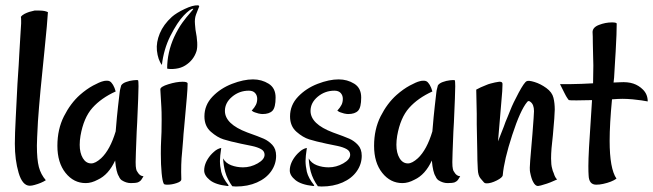

<svg xmlns="http://www.w3.org/2000/svg" viewBox="-20 -678 2429 714"><path d="M35.2 -143.6Q35.2 -177.7 38.6 -241.7Q42 -305.7 44.9 -366.2Q50.8 -452.1 51.8 -478.5L55.7 -543.9L58.6 -590.8V-601.6Q58.6 -613.3 57.6 -615.2Q62.5 -622.1 71.3 -626.5Q80.1 -630.9 88.9 -633.8Q103.5 -637.7 108.4 -638.7H127Q146.5 -638.7 158.2 -632.8Q156.2 -595.7 145.5 -491.2Q127.9 -325.2 121.1 -226.6Q117.2 -154.3 117.2 -136.7Q117.2 -85 124.5 -57.1Q131.8 -29.3 150.4 -7.8Q133.8 2.9 108.4 9.8Q98.6 12.7 90.8 12.7Q63.5 12.7 49.3 -35.2Q35.2 -83 35.2 -143.6Z M193.4 -135.7Q193.4 -197.3 217.8 -245.6Q242.2 -293.9 277.3 -325.2Q301.8 -346.7 326.2 -359.9Q350.6 -373 363.3 -376Q369.1 -377.9 377.9 -377.9Q389.6 -377.9 395.5 -369.1L400.4 -362.3Q406.2 -352.5 410.2 -337.9Q356.4 -313.5 323.7 -276.9Q291 -240.2 279.3 -172.9Q276.4 -155.3 276.4 -139.6Q276.4 -109.4 288.1 -89.8Q299.8 -70.3 319.3 -70.3Q335 -70.3 356.4 -89.8Q389.6 -121.1 410.2 -189.5Q415 -249 418.9 -282.2L424.8 -333Q425.8 -342.8 427.7 -349.1Q429.7 -355.5 430.7 -360.4Q435.5 -368.2 448.7 -373Q461.9 -377.9 475.6 -379.4Q489.3 -380.9 493.2 -379.9Q495.1 -377.9 495.1 -357.4Q495.1 -331.1 490.2 -223.6L488.3 -188.5Q484.4 -92.8 484.4 -75.2Q484.4 -57.6 486.3 -49.8Q487.3 -43 492.2 -37.1Q500 -23.4 513.7 -22.5Q504.9 -6.8 500 -3.9L493.2 0Q484.4 2.9 466.8 2.9Q449.2 2.9 432.6 -7.8Q425.8 -12.7 421.9 -22.5Q412.1 -37.1 408.2 -81.1Q383.8 -28.3 343.8 -9.8Q320.3 2.9 298.8 2.9Q253.9 2.9 223.6 -35.2Q193.4 -73.2 193.4 -135.7Z M578.1 -106.4Q578.1 -136.7 579.1 -153.3Q581.1 -182.6 581.1 -231.4Q581.1 -265.6 580.1 -279.3L576.2 -345.7Q576.2 -355.5 606 -364.7Q635.7 -374 659.2 -374Q677.7 -374 677.7 -367.2Q677.7 -349.6 674.8 -316.4Q671.9 -283.2 668.9 -250Q667 -225.6 664.6 -202.1Q662.1 -178.7 661.1 -159.2L657.2 -112.3Q652.3 -68.4 654.3 -10.7Q654.3 -2.9 636.7 2.9Q619.1 8.8 602.5 8.8Q589.8 8.8 588.9 4.9Q584 -3.9 581.1 -34.2Q578.1 -64.5 578.1 -106.4ZM627.9 -541Q642.6 -572.3 658.2 -593.8Q673.8 -615.2 687.5 -630.4Q701.2 -645.5 698.2 -645.5Q687.5 -645.5 663.6 -620.6Q639.6 -595.7 613.3 -543.9Q588.9 -495.1 582 -436.5Q567.4 -455.1 563.5 -490.2Q560.5 -520.5 574.2 -553.7Q587.9 -586.9 619.1 -615.2Q635.7 -629.9 666.5 -644.5Q697.3 -659.2 715.8 -658.2Q718.8 -658.2 720.2 -656.2Q721.7 -654.3 719.7 -651.4L709 -624Q703.1 -608.4 705.1 -587.9L707 -567.4Q717.8 -512.7 710.9 -488.3Q700.2 -454.1 668.9 -434.6Q653.3 -424.8 633.3 -422.4Q613.3 -419.9 601.6 -422.9Q601.6 -483.4 627.9 -541Z M843.8 14.6Q825.2 -10.7 817.4 -39.1Q811.5 -60.5 809.6 -88.9Q819.3 -71.3 839.8 -63.5Q860.4 -55.7 883.8 -55.7Q912.1 -55.7 938 -70.3Q963.9 -85 963.9 -102.5Q963.9 -116.2 950.7 -123.5Q937.5 -130.9 916.5 -135.3Q895.5 -139.6 876 -143.6Q835 -152.3 811.5 -159.7Q788.1 -167 764.2 -188Q740.2 -209 740.2 -245.1Q740.2 -287.1 770 -318.4Q799.8 -349.6 842.8 -366.2Q885.7 -382.8 920.9 -382.8Q953.1 -382.8 979 -366.7Q1004.9 -350.6 1004.9 -315.4Q1004.9 -278.3 993.2 -266.1Q981.4 -253.9 956.1 -253.9Q951.2 -253.9 941.4 -255.9L928.7 -259.8Q923.8 -260.7 916 -266.6Q926.8 -278.3 931.6 -288.1Q936.5 -297.9 936.5 -310.5Q936.5 -323.2 928.7 -332Q920.9 -340.8 905.3 -340.8Q870.1 -340.8 843.3 -318.4Q816.4 -295.9 816.4 -265.6Q816.4 -216.8 899.4 -185.5Q943.4 -169.9 960.9 -162.1Q978.5 -154.3 992.7 -139.2Q1006.8 -124 1006.8 -98.6Q1006.8 -67.4 988.3 -41Q969.7 -14.6 935.5 0.5Q901.4 15.6 857.4 15.6ZM739.3 -43.9Q739.3 -72.3 762.7 -100.6Q768.6 -107.4 775.4 -113.3Q788.1 -125 802.7 -127.9Q797.9 -95.7 797.9 -79.1Q797.9 -61.5 802.7 -39.1Q808.6 -15.6 829.1 9.8Q832 13.7 826.2 13.7Q781.2 8.8 760.3 -8.3Q739.3 -25.4 739.3 -43.9Z M1162.1 14.6Q1143.6 -10.7 1135.7 -39.1Q1129.9 -60.5 1127.9 -88.9Q1137.7 -71.3 1158.2 -63.5Q1178.7 -55.7 1202.1 -55.7Q1230.5 -55.7 1256.3 -70.3Q1282.2 -85 1282.2 -102.5Q1282.2 -116.2 1269 -123.5Q1255.9 -130.9 1234.9 -135.3Q1213.9 -139.6 1194.3 -143.6Q1153.3 -152.3 1129.9 -159.7Q1106.4 -167 1082.5 -188Q1058.6 -209 1058.6 -245.1Q1058.6 -287.1 1088.4 -318.4Q1118.2 -349.6 1161.1 -366.2Q1204.1 -382.8 1239.3 -382.8Q1271.5 -382.8 1297.4 -366.7Q1323.2 -350.6 1323.2 -315.4Q1323.2 -278.3 1311.5 -266.1Q1299.8 -253.9 1274.4 -253.9Q1269.5 -253.9 1259.8 -255.9L1247.1 -259.8Q1242.2 -260.7 1234.4 -266.6Q1245.1 -278.3 1250 -288.1Q1254.9 -297.9 1254.9 -310.5Q1254.9 -323.2 1247.1 -332Q1239.3 -340.8 1223.6 -340.8Q1188.5 -340.8 1161.6 -318.4Q1134.8 -295.9 1134.8 -265.6Q1134.8 -216.8 1217.8 -185.5Q1261.7 -169.9 1279.3 -162.1Q1296.9 -154.3 1311 -139.2Q1325.2 -124 1325.2 -98.6Q1325.2 -67.4 1306.6 -41Q1288.1 -14.6 1253.9 0.5Q1219.7 15.6 1175.8 15.6ZM1057.6 -43.9Q1057.6 -72.3 1081.1 -100.6Q1086.9 -107.4 1093.8 -113.3Q1106.4 -125 1121.1 -127.9Q1116.2 -95.7 1116.2 -79.1Q1116.2 -61.5 1121.1 -39.1Q1127 -15.6 1147.5 9.8Q1150.4 13.7 1144.5 13.7Q1099.6 8.8 1078.6 -8.3Q1057.6 -25.4 1057.6 -43.9Z M1371.1 -135.7Q1371.1 -197.3 1395.5 -245.6Q1419.9 -293.9 1455.1 -325.2Q1479.5 -346.7 1503.9 -359.9Q1528.3 -373 1541 -376Q1546.9 -377.9 1555.7 -377.9Q1567.4 -377.9 1573.2 -369.1L1578.1 -362.3Q1584 -352.5 1587.9 -337.9Q1534.2 -313.5 1501.5 -276.9Q1468.8 -240.2 1457 -172.9Q1454.1 -155.3 1454.1 -139.6Q1454.1 -109.4 1465.8 -89.8Q1477.5 -70.3 1497.1 -70.3Q1512.7 -70.3 1534.2 -89.8Q1567.4 -121.1 1587.9 -189.5Q1592.8 -249 1596.7 -282.2L1602.5 -333Q1603.5 -342.8 1605.5 -349.1Q1607.4 -355.5 1608.4 -360.4Q1613.3 -368.2 1626.5 -373Q1639.6 -377.9 1653.3 -379.4Q1667 -380.9 1670.9 -379.9Q1672.9 -377.9 1672.9 -357.4Q1672.9 -331.1 1668 -223.6L1666 -188.5Q1662.1 -92.8 1662.1 -75.2Q1662.1 -57.6 1664.1 -49.8Q1665 -43 1669.9 -37.1Q1677.7 -23.4 1691.4 -22.5Q1682.6 -6.8 1677.7 -3.9L1670.9 0Q1662.1 2.9 1644.5 2.9Q1627 2.9 1610.4 -7.8Q1603.5 -12.7 1599.6 -22.5Q1589.8 -37.1 1585.9 -81.1Q1561.5 -28.3 1521.5 -9.8Q1498 2.9 1476.6 2.9Q1431.6 2.9 1401.4 -35.2Q1371.1 -73.2 1371.1 -135.7Z M1962.9 -1Q1956.1 -12.7 1951.2 -38.1Q1950.2 -42 1950.2 -54.7Q1950.2 -67.4 1956.1 -133.8L1958 -156.2L1960 -179.7Q1965.8 -253.9 1965.8 -264.6Q1965.8 -289.1 1953.1 -298.8Q1945.3 -305.7 1940.4 -298.8Q1915 -268.6 1884.8 -175.8Q1854.5 -83 1849.6 -26.4Q1848.6 -17.6 1827.1 -6.8Q1805.7 3.9 1790 3.9Q1783.2 3.9 1780.3 1L1767.6 -13.7Q1757.8 -24.4 1756.8 -48.8Q1754.9 -82 1754.9 -113.3L1752.9 -215.8V-254.9L1751 -344.7Q1766.6 -353.5 1787.1 -361.3Q1795.9 -365.2 1803.7 -367.2Q1821.3 -372.1 1835.9 -374H1838.9Q1847.7 -374 1848.6 -367.2V-362.3L1847.7 -338.9L1842.8 -280.3L1832 -152.3L1853.5 -207Q1859.4 -224.6 1867.2 -242.2L1877.9 -268.6Q1887.7 -293.9 1908.7 -333Q1929.7 -372.1 1938.5 -376Q1945.3 -379.9 1967.8 -373Q1990.2 -366.2 2011.7 -350.6Q2033.2 -335 2038.1 -314.5Q2043 -294.9 2043 -270.5Q2043 -251 2036.1 -175.8Q2029.3 -121.1 2029.3 -88.9Q2029.3 -64.5 2033.2 -51.8Q2035.2 -42 2039.1 -34.2Q2043.9 -17.6 2051.8 -10.7Q2021.5 2.9 2013.7 4.9L1991.2 11.7L1980.5 13.7Q1970.7 13.7 1962.9 -1Z M2168.9 -26.4Q2168 -37.1 2168 -60.5Q2168 -107.4 2177.7 -244.1L2181.6 -305.7L2124 -304.7Q2097.7 -304.7 2095.7 -305.7Q2093.8 -306.6 2088.9 -314.5Q2085.9 -318.4 2079.1 -332Q2075.2 -338.9 2062.5 -365.2H2103.5L2143.6 -366.2L2185.5 -368.2L2186.5 -434.6L2185.5 -476.6L2184.6 -517.6Q2184.6 -545.9 2183.6 -558.6Q2183.6 -576.2 2207.5 -585.4Q2231.4 -594.7 2255.9 -594.7Q2273.4 -594.7 2273.4 -589.8L2272.5 -547.9L2269.5 -486.3L2267.6 -456.1L2263.7 -389.6L2261.7 -371.1L2285.2 -372.1Q2314.5 -374 2335 -367.2Q2355.5 -360.4 2371.1 -344.7Q2388.7 -327.1 2388.7 -300.8Q2370.1 -304.7 2333 -308.6Q2311.5 -310.5 2294.9 -310.5Q2279.3 -310.5 2255.9 -308.6Q2247.1 -216.8 2247.1 -154.3Q2247.1 -50.8 2272.5 -13.7Q2254.9 -1 2222.7 5.9Q2210 8.8 2197.3 8.8Q2169.9 8.8 2168.9 -26.4Z"/></svg>

Font: BKP Parklife Display
Style: Regular
Weight: 400
Designer: Font Diner, Inc.; LA MECHKY PLUS GmbH
Foundry: Font Diner, Inc.; LA MECHKY PLUS GmbH
Version: Version 1.007